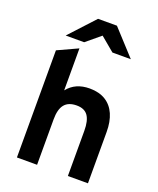

<svg xmlns="http://www.w3.org/2000/svg" viewBox="-165 -1020 923 1119"><g transform="rotate(20 296.0 -460.5)"><path d="M78 0V-664.5L203 -722V-461.5Q227.5 -492.5 261.8 -507.8Q296 -523 340 -523Q399 -523 438.8 -498.2Q478.5 -473.5 498.5 -427.8Q518.5 -382 518.5 -318.5V0H394V-280Q394 -343 372.5 -373.5Q351 -404 302.5 -404Q251.5 -404 227.2 -374.2Q203 -344.5 203 -282V0ZM102 -765 246 -921H363L506 -765H392L304.5 -838L216.5 -765Z"/></g></svg>

Font: Undotted
Style: Bold
Weight: 700
Designer: Delve Withrington, Dave Bailey, Thomas Jockin
Foundry: Delve Fonts LLC
Version: Version 4.000